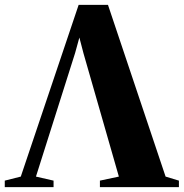

<svg xmlns="http://www.w3.org/2000/svg" viewBox="-54 -765 752 785"><path d="M-34.5 0V-26.5L31 -43L267.5 -745H387.5L623 -43L677.5 -26.5V0H354.5V-26.5L432 -43L287.5 -546.5L270.5 -611.5L253 -548L93 -43L165 -26.5V0Z"/></svg>

Font: Merriweather 120pt ExtraBold
Style: Regular
Weight: 800
Version: Version 2.100